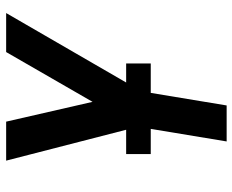

<svg xmlns="http://www.w3.org/2000/svg" viewBox="-88 -472 775 640"><g transform="rotate(-90 300.0 -152.5)"><path d="M148 215 197 -81 84 -520H214L280 -232L446 -520H576L315 -69L268 215ZM106 -38V-120H408V-38Z"/></g></svg>

Font: Iosevka SS04 Extended
Style: Bold Italic
Weight: 700
Width: 7
Italic angle: -9°
Monospace: yes
Designer: Belleve Invis
Foundry: Belleve Invis
Version: Version 19.0.0; ttfautohint (v1.8.4)